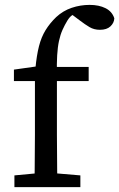

<svg xmlns="http://www.w3.org/2000/svg" viewBox="-20 -766 488 786"><path d="M39 0V-48L146 -58H190L309 -48V0ZM121 0Q122 -36 122 -72Q122 -108 122.5 -144Q123 -180 123 -215V-434H37V-481L150 -497L124 -469L125 -486Q130 -539 139.5 -576.5Q149 -614 166.5 -642.5Q184 -671 210 -696Q238 -722 273.5 -734Q309 -746 347 -746Q385 -746 412 -732.5Q439 -719 448 -691Q447 -672 432 -658Q417 -644 389 -644Q365 -644 346.5 -655Q328 -666 307 -682L267 -712L283 -711H287L301 -714Q286 -710 276 -704Q266 -698 256 -682Q245 -664 236 -644Q227 -624 221.5 -598.5Q216 -573 214 -539Q212 -505 213 -460V-215Q213 -180 213.5 -144Q214 -108 214 -72Q214 -36 215 0ZM172 -434V-492H343V-434Z"/></svg>

Font: myMathFont
Style: Regular
Weight: 400
Designer: Ross Mills, John Hudson & Paul Hanslow, Tiro Typeworks Ltd; with prior portions MicroPress Inc., and Coen Hoffman. Math 
Foundry: Tiro Typeworks Ltd
Version: Version 2.13 b171